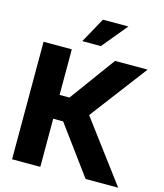

<svg xmlns="http://www.w3.org/2000/svg" viewBox="-135 -1048 983 1148"><g transform="rotate(15 356.5 -473.5)"><path d="M49.3 0V-727.5H224.1V-445.3H285.2L491.7 -727.5H693.4L425.8 -374.5L706.1 0H504.4L285.6 -297.9H224.1V0ZM272 -791 357.9 -946.8H515.6L386.7 -791Z"/></g></svg>

Font: Inter 28pt ExtraBold
Style: Regular
Weight: 800
Designer: Rasmus Andersson
Foundry: rsms
Version: Version 4.001;git-66647c0bb